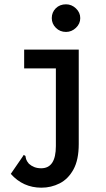

<svg xmlns="http://www.w3.org/2000/svg" viewBox="-20 -695 490 890"><path d="M172 175Q87 175 30 111L85 31L90 23L98 28Q99 36 101.5 44Q104 52 114 64Q125 74 139 79.5Q153 85 171 85Q239 85 239 -18V-378H92V-465H345V-27Q345 46 320.5 90.5Q296 135 256.5 155Q217 175 172 175ZM286 -547Q258 -547 239 -566Q220 -585 220 -611Q220 -638 238.5 -656.5Q257 -675 286 -675Q312 -675 332 -656Q352 -637 352 -611Q352 -585 332 -566Q312 -547 286 -547Z"/></svg>

Font: Inconsolata SemiCondensed Bold
Style: Regular
Weight: 700
Width: 4
Monospace: yes
Designer: Raph Levien, Cyreal, Brenton Simpson
Foundry: Raph Levien, Cyreal, Google
Version: Version 3.001; ttfautohint (v1.8.2.53-6de2)